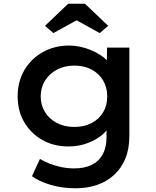

<svg xmlns="http://www.w3.org/2000/svg" viewBox="-20 -783 838 1033"><path d="M387 230Q314 230 252 211.5Q190 193 152 165L195 72Q216 85 244.5 96.5Q273 108 307.5 115.5Q342 123 380 123Q434 123 472.5 104.5Q511 86 532 48.5Q553 11 553 -43V-124L571 -117Q564 -87 531.5 -59Q499 -31 451 -13Q403 5 349 5Q269 5 207.5 -30Q146 -65 110.5 -125.5Q75 -186 75 -265Q75 -344 111 -405.5Q147 -467 210 -502.5Q273 -538 354 -538Q381 -538 411.5 -531.5Q442 -525 470.5 -513Q499 -501 523 -485Q547 -469 562 -450.5Q577 -432 580 -413L554 -405L556 -527H676V-52Q676 18 654.5 70Q633 122 594 158Q555 194 502 212Q449 230 387 230ZM380 -100Q433 -100 473 -121Q513 -142 535 -179Q557 -216 557 -264Q557 -313 534.5 -350.5Q512 -388 472.5 -409Q433 -430 380 -430Q327 -430 286.5 -408.5Q246 -387 222.5 -349.5Q199 -312 199 -264Q199 -217 222.5 -179.5Q246 -142 286.5 -121Q327 -100 380 -100ZM267 -605 222 -644 347 -763H437L562 -644L517 -605L377 -682H407Z"/></svg>

Font: Lexend Exa Medium
Style: Regular
Weight: 500
Designer: Bonnie Shaver-Troup, Thomas Jockin
Foundry: Lexend
Version: Version 1.007